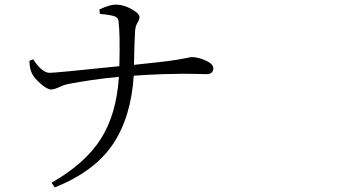

<svg xmlns="http://www.w3.org/2000/svg" viewBox="-20 -777 1540 846"><path d="M419.9 -715.8 418 -735.4Q463.9 -756.8 490.2 -756.8Q523.4 -756.8 559.1 -737.3Q594.7 -717.8 594.7 -701.2Q594.7 -691.4 585.4 -676.3Q576.2 -661.1 575.2 -638.7Q572.3 -597.7 570.3 -491.2Q636.7 -498 686.5 -503.9Q736.3 -509.8 759.8 -513.7Q783.2 -517.6 797.4 -520.5Q811.5 -523.4 816.9 -524.4Q822.3 -525.4 826.2 -525.4Q852.5 -525.4 886.2 -510.3Q919.9 -495.1 919.9 -476.6Q919.9 -450.2 888.7 -450.2Q884.8 -450.2 851.6 -451.2Q818.4 -452.1 787.1 -452.1Q755.9 -452.1 695.3 -450.2Q634.8 -448.2 569.3 -443.4Q557.6 -260.7 477.1 -141.1Q396.5 -21.5 221.7 48.8L207 28.3Q355.5 -56.6 424.3 -165Q493.2 -273.4 503.9 -438.5Q375 -425.8 277.3 -406.2Q262.7 -403.3 240.7 -393.1Q218.8 -382.8 206.1 -382.8Q187.5 -382.8 158.2 -408.7Q128.9 -434.6 121.1 -453.1Q111.3 -470.7 109.4 -508.8L126 -515.6Q166 -455.1 200.2 -456.1Q224.6 -456.1 505.9 -485.4Q509.8 -627 502 -685.5Q501 -694.3 493.7 -700.2Q486.3 -706.1 470.7 -709Q455.1 -711.9 447.3 -712.9Q439.5 -713.9 419.9 -715.8Z"/></svg>

Font: Bpmf Zihi Serif Regular
Style: Regular
Weight: 400
Foundry: But Ko
Version: Version 1.320